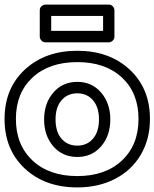

<svg xmlns="http://www.w3.org/2000/svg" viewBox="-22 -793 679 844"><path d="M-2 -270Q-2 -404.3 87.2 -487.1Q176.3 -569.8 317.9 -569.8Q459 -569.8 548.1 -487.1Q637.2 -404.3 637.2 -270Q637.2 -181.2 596.7 -112.5Q556.2 -43.9 483.6 -6.6Q411.1 30.8 317.9 30.8Q175.8 30.8 86.9 -52.2Q-2 -135.3 -2 -270ZM317.9 -19Q440.9 -19 513.9 -87.4Q586.9 -155.8 586.9 -270Q586.9 -384.3 514.2 -452.1Q441.4 -520 317.9 -520Q193.8 -520 120.8 -452.1Q47.9 -384.3 47.9 -270Q47.9 -155.8 121.1 -87.4Q194.3 -19 317.9 -19ZM152.8 -631.8V-748Q152.8 -758.8 160.9 -765.9Q168.9 -772.9 178.2 -772.9H456.1Q466.8 -772.9 473.9 -765.1Q481 -757.3 481 -748V-631.8Q481 -621.1 473.1 -614Q465.3 -606.9 456.1 -606.9H178.2Q167.5 -606.9 160.2 -614.7Q152.8 -622.6 152.8 -631.8ZM171.9 -268.1Q171.9 -338.9 212.4 -386Q252.9 -433.1 317.9 -433.1Q382.3 -433.1 422.6 -386Q462.9 -338.9 462.9 -268.1Q462.9 -196.8 422.6 -149.9Q382.3 -103 317.9 -103Q252.9 -103 212.4 -149.7Q171.9 -196.3 171.9 -268.1ZM203.1 -657.2H431.2V-723.1H203.1ZM222.2 -268.1Q222.2 -213.4 248.5 -183.1Q274.9 -152.8 317.9 -152.8Q360.4 -152.8 386.7 -183.3Q413.1 -213.9 413.1 -268.1Q413.1 -321.8 386.7 -352.3Q360.4 -382.8 317.9 -382.8Q274.9 -382.8 248.5 -352.3Q222.2 -321.8 222.2 -268.1Z"/></svg>

Font: Trueno Bold Outline
Style: Regular
Weight: 700
Width: 6
Designer: Julieta Ulanovsky
Foundry: Julieta Ulanovsky
Version: Version 3.001b | FøM Fix